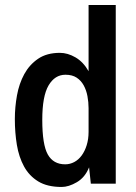

<svg xmlns="http://www.w3.org/2000/svg" viewBox="-20 -746 540 763"><path d="M332 -316Q332 -340 327.5 -364Q323 -388 312.5 -407Q302 -426 284.5 -437.5Q267 -449 240 -449Q198 -449 173 -406.5Q148 -364 148 -270Q148 -171 170 -132Q192 -93 239 -93Q258 -93 275 -102Q292 -111 304.5 -128Q317 -145 324.5 -169Q332 -193 332 -222ZM218 -536Q249 -536 280 -518Q311 -500 332 -463V-726H440V-16H341L334 -81Q318 -41 285.5 -22Q253 -3 225 -3Q168 -3 132 -25Q96 -47 75.5 -84.5Q55 -122 47 -170.5Q39 -219 39 -273Q39 -320 47.5 -367Q56 -414 76.5 -451.5Q97 -489 131.5 -512.5Q166 -536 218 -536Z"/></svg>

Font: D2Coding ligature
Style: Bold
Weight: 700
Monospace: yes
Designer: Yong-Rak Park; Jeong-Hwan Yoon; Sang-Min Lee;
Foundry: NHN Corporation
Version: Version 1.3.2; Build 20180524